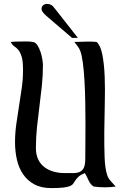

<svg xmlns="http://www.w3.org/2000/svg" viewBox="-20 -953 613 984"><path d="M35 -738Q44 -739 53 -739.5Q62 -740 71 -740Q89 -740 110 -740.5Q131 -741 149 -738Q162 -736 171.5 -721.5Q181 -707 187.5 -687.5Q194 -668 197 -649Q200 -630 200 -619Q200 -566 194.5 -513Q189 -460 182 -407Q175 -354 169.5 -301Q164 -248 164 -194Q164 -161 175.5 -136.5Q187 -112 207.5 -96.5Q228 -81 254.5 -73.5Q281 -66 311 -66Q336 -66 356 -66Q376 -66 389.5 -72.5Q403 -79 410 -94Q417 -109 417 -139Q417 -166 417.5 -212.5Q418 -259 418 -314Q418 -369 417 -427.5Q416 -486 413 -538.5Q410 -591 404.5 -632Q399 -673 391 -693Q386 -706 377.5 -716.5Q369 -727 361 -738Q380 -738 398.5 -739Q417 -740 436 -740Q446 -740 455.5 -739.5Q465 -739 475 -738Q495 -721 504.5 -673Q514 -625 516.5 -560.5Q519 -496 517 -422Q515 -348 514.5 -278Q514 -208 516 -149Q518 -90 529 -57Q534 -40 547.5 -25Q561 -10 573 3Q559 5 545.5 6Q532 7 518 7Q504 7 489 6Q474 5 460 3Q443 -8 434 -28.5Q425 -49 415 -66Q391 -56 381 -46Q371 -36 365.5 -27.5Q360 -19 355.5 -12Q351 -5 340 0Q329 5 306.5 8Q284 11 243 11Q191 11 155.5 -8.5Q120 -28 98 -60.5Q76 -93 66.5 -135.5Q57 -178 57 -224Q57 -270 63.5 -316.5Q70 -363 77.5 -409.5Q85 -456 91.5 -502Q98 -548 98 -594Q98 -640 91 -662.5Q84 -685 74.5 -696.5Q65 -708 54 -715Q43 -722 35 -738ZM216 -873Q204 -884 198.5 -892Q193 -900 193 -907Q193 -919 201 -926Q209 -933 221 -933Q233 -933 242 -928Q251 -923 262 -908L379 -759H349Z"/></svg>

Font: Augsburger Schrift CAT
Style: Regular
Weight: 400
Designer: Peter Wiegel nach Roos&Junge Offenbach
Foundry: CAT-Fonts, Peter Wiegel
Version: Version 1.000